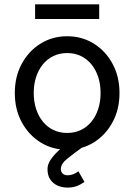

<svg xmlns="http://www.w3.org/2000/svg" viewBox="-20 -686 624 892"><path d="M136.7 -253.9Q136.7 -294.4 147.7 -328.1Q158.7 -361.8 179.2 -387Q199.7 -412.1 228.3 -425.8Q256.8 -439.5 292 -439.5Q327.1 -439.5 355.7 -425.8Q384.3 -412.1 404.8 -387Q425.3 -361.8 436.3 -328.1Q447.3 -294.4 447.3 -253.9Q447.3 -213.9 436.3 -179.9Q425.3 -146 404.8 -120.8Q384.3 -95.7 355.7 -82Q327.1 -68.4 292 -68.4Q256.8 -68.4 228.3 -82Q199.7 -95.7 179.2 -120.8Q158.7 -146 147.7 -179.9Q136.7 -213.9 136.7 -253.9ZM48.8 -253.9Q48.8 -177.7 81.1 -118.2Q113.3 -58.6 168.5 -24.4Q223.6 9.8 292 9.8Q360.8 9.8 415.8 -24.4Q470.7 -58.6 502.9 -118.2Q535.2 -177.7 535.2 -253.9Q535.2 -330.1 502.9 -389.6Q470.7 -449.2 415.8 -483.4Q360.8 -517.6 292 -517.6Q223.6 -517.6 168.5 -483.4Q113.3 -449.2 81.1 -389.6Q48.8 -330.1 48.8 -253.9ZM344.2 109.9Q332 119.1 319.3 123.8Q306.6 128.4 293.5 128.4Q280.3 128.4 271.5 120.6Q262.7 112.8 262.7 99.6Q262.7 75.2 291.7 51.8Q320.8 28.3 360.4 0L321.3 -39.1Q311 -32.7 291.5 -18.6Q272 -4.4 251 14.9Q230 34.2 215.3 55.9Q200.7 77.6 200.7 99.6Q200.7 128.9 213.6 147.9Q226.6 167 247.8 176.3Q269 185.5 293.5 185.5Q316.9 185.5 334.7 179.2Q352.5 172.9 372.6 159.2ZM143.1 -597.7H440.9V-666H143.1Z"/></svg>

Font: Giphurs
Style: Regular
Weight: 400
Version: Version 2.010